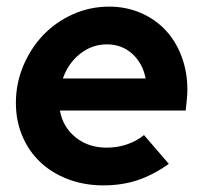

<svg xmlns="http://www.w3.org/2000/svg" viewBox="-20 -549 616 580"><path d="M490 -54Q442 -20 395 -4.5Q348 11 292 11Q235 11 186 -7.5Q137 -26 102 -59Q67 -92 47.5 -138Q28 -184 28 -238Q28 -297 50.5 -350.5Q73 -404 111 -443.5Q149 -483 200.5 -506Q252 -529 310 -529Q361 -529 405 -510Q449 -491 480 -458Q511 -425 528.5 -378.5Q546 -332 546 -278Q546 -267 545 -254.5Q544 -242 541 -215H161Q170 -165 208.5 -134Q247 -103 302 -103Q335 -103 364 -113Q393 -123 415 -141ZM303 -415Q258 -415 222 -386.5Q186 -358 170 -312H420Q411 -358 379.5 -386.5Q348 -415 303 -415Z"/></svg>

Font: Red Hat Display
Style: Bold Italic
Weight: 700
Italic angle: -12°
Designer: Pentagram / MCKL
Foundry: Pentagram / MCKL
Version: Version 1.003; Red Hat Display Bold Italic